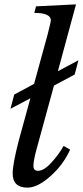

<svg xmlns="http://www.w3.org/2000/svg" viewBox="-20 -849 379 879"><path d="M322 -508 227 -457 149 -172Q133 -114 133 -90Q133 -67 154 -67Q182 -67 217.5 -107Q253 -147 271 -181L301 -164Q270 -95 211 -42.5Q152 10 106 10Q38 10 38 -55Q38 -97 65 -202L119 -399L28 -351L45 -416L136 -465L198 -691Q213 -751 213 -755Q213 -790 137 -790L145 -820L328 -829L245 -523L339 -573Z"/></svg>

Font: Libre Baskerville
Style: Italic
Weight: 400
Italic angle: -15°
Designer: Pablo Impallari, Rodrigo Fuenzalida
Foundry: Pablo Impallari, Rodrigo Fuenzalida
Version: Version 1.051;Glyphs 3.2.3 (3260)